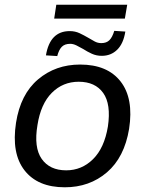

<svg xmlns="http://www.w3.org/2000/svg" viewBox="-20 -786 616 815"><path d="M255 9Q140 9 84 -63Q28 -135 48 -265Q67 -386 141.5 -449Q216 -512 320 -512Q436 -512 492 -440Q548 -368 528 -239Q508 -118 434 -54.5Q360 9 255 9ZM261 -63Q327 -63 375 -110.5Q423 -158 438 -249Q452 -344 418 -391.5Q384 -439 314 -439Q247 -439 200 -392Q153 -345 139 -255Q123 -160 157 -111.5Q191 -63 261 -63ZM210 -707 219 -766H520L510 -707ZM223 -548 175 -551Q192 -654 276 -654Q299 -654 318 -645Q337 -636 354 -626Q369 -617 382 -610Q395 -603 410 -603Q432 -603 444.5 -615.5Q457 -628 465 -655L512 -652Q504 -601 477.5 -575Q451 -549 412 -549Q389 -549 369.5 -558Q350 -567 333 -578Q319 -586 305 -593Q291 -600 278 -600Q255 -600 242.5 -587.5Q230 -575 223 -548Z"/></svg>

Font: Mulish Medium
Style: Italic
Weight: 500
Italic angle: -9°
Designer: Vernon Adams
Foundry: Vernon Adams
Version: Version 3.603; ttfautohint (v1.8.3)